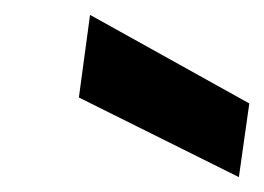

<svg xmlns="http://www.w3.org/2000/svg" viewBox="-20 -773 355 258"><path d="M301 -535 86 -642 101 -753 315 -634Z"/></svg>

Font: Host Grotesk Black
Style: Italic
Weight: 900
Italic angle: -8°
Designer: Doğukan Karapınar based on Poppins by Indian Type Foundry, Jonny Pinhorn
Foundry: Element Type
Version: Version 1.000; ttfautohint (v1.8.4.7-5d5b);gftools[0.9.33]